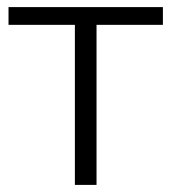

<svg xmlns="http://www.w3.org/2000/svg" viewBox="-20 -521 482 541"><path d="M191 0H252V-451H439V-501H4V-451H191Z"/></svg>

Font: Poppy and Pepper Light
Style: Regular
Weight: 300
Designer: Thy Ha
Foundry: Thy Ha
Version: Version 0.001;Glyphs 3.2 (3227)